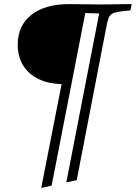

<svg xmlns="http://www.w3.org/2000/svg" viewBox="-20 -721 665 941"><path d="M398 -657 233 189 182 200 282 -309Q221 -310 172.5 -332Q124 -354 95.5 -397Q67 -440 67 -502Q67 -596 134 -648.5Q201 -701 321 -701Q330 -701 350 -700.5Q370 -700 393.5 -700Q417 -700 439 -699.5Q461 -699 474 -699Q493 -699 520.5 -699.5Q548 -700 576 -700.5Q604 -701 625 -701Q623 -685 619 -670Q582 -667 561 -663.5Q540 -660 528.5 -653Q517 -646 511.5 -630.5Q506 -615 501 -588L356 162L305 173L466 -655Z"/></svg>

Font: Tiro Devanagari Hindi
Style: Italic
Weight: 400
Italic angle: -11°
Designer: Devanagari: John Hudson & Fiona Ross, assisted by Paul Hanslow. Latin: John Hudson with Paul Hanslow, assisted by Kaja S
Foundry: Tiro Typeworks Ltd.
Version: Version 1.52